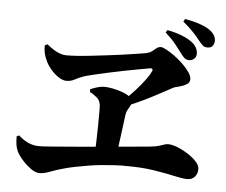

<svg xmlns="http://www.w3.org/2000/svg" viewBox="-55 -896 1111 945"><g transform="rotate(5 500.0 -423.0)"><path d="M858 -632Q845 -632 835.5 -640Q826 -648 815 -664Q801 -683 783 -705.5Q765 -728 732 -758L740 -770Q778 -763 810.5 -750.5Q843 -738 865 -721Q894 -698 894 -665Q894 -651 883.5 -641.5Q873 -632 858 -632ZM551 -404Q583 -433 610 -463Q637 -493 656 -519Q675 -545 682 -561Q686 -568 682 -572.5Q678 -577 670 -575Q655 -572 622.5 -566.5Q590 -561 550.5 -553Q511 -545 471 -536.5Q431 -528 398 -520Q365 -512 349 -507Q322 -497 305 -487.5Q288 -478 266 -478Q247 -478 225.5 -492.5Q204 -507 186 -529Q168 -551 159 -573Q152 -588 148 -606Q144 -624 145 -643L158 -649Q175 -635 191.5 -624.5Q208 -614 224 -608.5Q240 -603 255 -603Q275 -603 306.5 -605Q338 -607 376 -611.5Q414 -616 454 -620.5Q494 -625 531.5 -630.5Q569 -636 598.5 -640.5Q628 -645 646 -648Q663 -652 673.5 -660Q684 -668 693.5 -676Q703 -684 716 -684Q724 -684 743 -674Q762 -664 784.5 -647.5Q807 -631 827 -611.5Q847 -592 860 -573Q873 -554 873 -539Q873 -525 863 -517Q853 -509 839 -504Q825 -499 812 -496Q799 -493 793 -490Q765 -475 731 -456.5Q697 -438 656 -418Q615 -398 565 -378ZM173 -14Q153 -14 128.5 -32Q104 -50 84 -73.5Q64 -97 57 -114Q51 -128 48.5 -144Q46 -160 46 -185L58 -190Q81 -169 106 -157.5Q131 -146 161 -146Q179 -146 216.5 -149Q254 -152 304.5 -156Q355 -160 411 -165Q467 -170 521.5 -175Q576 -180 622.5 -184Q669 -188 700 -191Q731 -194 747.5 -199Q764 -204 773.5 -207.5Q783 -211 792 -211Q813 -211 840 -200Q867 -189 892.5 -172.5Q918 -156 934.5 -137.5Q951 -119 951 -102Q951 -79 937.5 -63.5Q924 -48 900 -48Q879 -48 837 -57.5Q795 -67 735.5 -76.5Q676 -86 602 -86Q573 -87 540.5 -85Q508 -83 475 -80Q442 -77 410 -71.5Q378 -66 349 -60.5Q320 -55 295 -48Q257 -38 226.5 -26Q196 -14 173 -14ZM437 -136Q438 -165 439 -196Q440 -227 440.5 -256.5Q441 -286 441 -312.5Q441 -339 441 -361Q441 -393 422.5 -409Q404 -425 387 -433L386 -447Q400 -453 419 -459Q438 -465 454 -465Q472 -465 495.5 -460.5Q519 -456 542 -448Q565 -440 580 -429Q595 -418 596 -405Q596 -392 590.5 -383Q585 -374 578 -361Q571 -348 569 -327Q566 -300 561.5 -269Q557 -238 553 -205Q549 -172 544 -139ZM943 -702Q928 -702 919.5 -710Q911 -718 897 -735Q883 -753 864.5 -772.5Q846 -792 814 -819L822 -832Q862 -825 889.5 -816Q917 -807 939 -794Q957 -783 967 -768.5Q977 -754 977 -738Q977 -725 969.5 -713.5Q962 -702 943 -702Z"/></g></svg>

Font: Noto Serif JP ExtraLight ExtraBold
Style: Regular
Weight: 800
Version: Version 2.003-H1;hotconv 1.1.1;makeotfexe 2.6.0